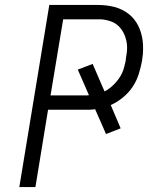

<svg xmlns="http://www.w3.org/2000/svg" viewBox="-20 -755 640 775"><path d="M58 0 179 -735H375Q392 -735 409 -733Q426 -731 441.5 -727Q457 -723 471.5 -716Q486 -709 498.5 -699.5Q511 -690 521 -677.5Q531 -665 538 -651Q545 -637 549.5 -621.5Q554 -606 556 -589.5Q558 -573 557.5 -553.5Q557 -534 555 -523L553 -508Q548 -481 539.5 -454.5Q531 -428 515 -404Q499 -380 475.5 -361Q452 -342 427 -331L467 -237L408 -214L364 -314Q356 -313 349 -312.5Q342 -312 338 -312H174L123 0ZM184 -370H325Q329 -370 332.5 -370Q336 -370 339 -371L294 -474L354 -497L402 -386Q414 -392 424 -400Q434 -408 443 -417.5Q452 -427 459.5 -437.5Q467 -448 472.5 -459.5Q478 -471 481.5 -485.5Q485 -500 487 -508L488 -517Q490 -529 491.5 -540.5Q493 -552 493 -563Q493 -574 491 -585Q489 -596 485.5 -606.5Q482 -617 476.5 -626.5Q471 -636 464 -644Q457 -652 448.5 -658Q440 -664 429.5 -668Q419 -672 406.5 -674.5Q394 -677 386 -677H235Z"/></svg>

Font: Iosevka Aile Light
Style: Italic
Weight: 300
Italic angle: -9°
Designer: Belleve Invis
Foundry: Belleve Invis
Version: Version 31.1.0; ttfautohint (v1.8.4)